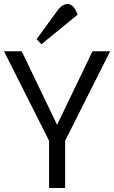

<svg xmlns="http://www.w3.org/2000/svg" viewBox="-20 -935 568 955"><path d="M224 0V-235L0 -680H88L264 -314L440 -680H528L304 -235V0ZM186 -715 162 -740 264 -880Q289 -915 316 -915Q347 -915 366 -862Z"/></svg>

Font: Imprima
Style: Regular
Weight: 400
Designer: Eduardo Tunni
Foundry: Eduardo Tunni
Version: Version 1.002; ttfautohint (v1.8.4.7-5d5b);gftools[0.9.23]